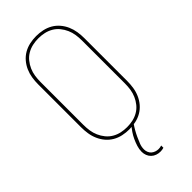

<svg xmlns="http://www.w3.org/2000/svg" viewBox="-297 -807 1093 1093"><g transform="rotate(-45 250.0 -260.0)"><path d="M250 8Q224 8 198 2.5Q172 -3 149.5 -16Q127 -29 110 -49Q93 -69 82.5 -93Q72 -117 68 -143Q64 -169 64 -195V-540Q64 -566 68 -592Q72 -618 82.5 -642Q93 -666 110 -686Q127 -706 149.5 -719Q172 -732 198 -737.5Q224 -743 250 -743Q276 -743 302 -737.5Q328 -732 350.5 -719Q373 -706 390 -686Q407 -666 417.5 -642Q428 -618 432 -592Q436 -566 436 -540V-195Q436 -169 432 -143Q428 -117 417.5 -93Q407 -69 390 -49Q373 -29 350.5 -16Q328 -3 302 2.5Q276 8 250 8ZM250 -10Q274 -10 297 -15Q320 -20 340.5 -32Q361 -44 376 -62.5Q391 -81 400.5 -102.5Q410 -124 413.5 -147.5Q417 -171 417 -195V-540Q417 -564 413.5 -587.5Q410 -611 400.5 -632.5Q391 -654 376 -672.5Q361 -691 340.5 -703Q320 -715 297 -720Q274 -725 250 -725Q226 -725 203 -720Q180 -715 159.5 -703Q139 -691 124 -672.5Q109 -654 99.5 -632.5Q90 -611 86.5 -587.5Q83 -564 83 -540V-195Q83 -171 86.5 -147.5Q90 -124 99.5 -102.5Q109 -81 124 -62.5Q139 -44 159.5 -32Q180 -20 203 -15Q226 -10 250 -10ZM286 223Q271 223 256.5 218Q242 213 231 202.5Q220 192 214.5 177.5Q209 163 209 148Q209 127 215.5 106.5Q222 86 231 66.5Q240 47 252 29.5Q264 12 278 -4L282 -8H292V0Q280 17 270 34.5Q260 52 251.5 70.5Q243 89 235.5 108Q228 127 228 148Q228 159 232.5 170.5Q237 182 245.5 189.5Q254 197 265.5 201Q277 205 288 205Q295 205 301 204Q307 203 313 201V219Q306 221 299.5 222Q293 223 286 223Z"/></g></svg>

Font: Iosevka Curly Thin
Style: Regular
Weight: 100
Monospace: yes
Designer: Belleve Invis
Foundry: Belleve Invis
Version: Version 22.1.2; ttfautohint (v1.8.4)